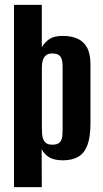

<svg xmlns="http://www.w3.org/2000/svg" viewBox="-20 -650 420 786"><path d="M37.4 116V-630H151.1V-456.8Q165.1 -479.1 183.7 -491Q202.2 -503 236.8 -503Q271.6 -503 297 -491.8Q322.3 -480.7 336.3 -455.3Q350.3 -429.9 350.3 -385.9V-144.8Q350.3 -89.6 338 -56.4Q325.7 -23.1 300.7 -8.4Q275.7 6.3 237.5 6.3Q203.5 6.3 182.6 -5.4Q161.8 -17.2 150.5 -39.5L151.1 116ZM193.9 -57.7Q208.7 -57.7 217.1 -62.1Q225.5 -66.5 229.9 -74.4Q234.3 -82.4 235.3 -93Q236.3 -103.5 236.3 -116.7V-373.9Q236.3 -386.7 235 -397.3Q233.6 -407.9 229.2 -415.5Q224.8 -423.1 216.4 -427.1Q208 -431.1 193.2 -431.1Q177.7 -431.1 168.6 -423.8Q159.5 -416.5 155.5 -404Q151.4 -391.5 151.4 -375.8V-125.9Q151.4 -112.1 152.4 -100Q153.4 -87.8 157.8 -78.2Q162.2 -68.7 170.6 -63.2Q179 -57.7 193.9 -57.7Z"/></svg>

Font: Alumni Sans SC Thin
Style: Regular
Weight: 100
Designer: Robert E. Leuschke
Foundry: Robert E. Leuschke
Version: Version 1.018